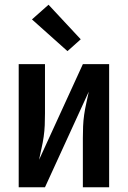

<svg xmlns="http://www.w3.org/2000/svg" viewBox="-20 -791 540 811"><path d="M59 0V-520H170V-312Q170 -287 169 -262.5Q168 -238 164.5 -213.5Q161 -189 155.5 -165Q150 -141 145 -116L330 -520H441V0H330V-208Q330 -233 331 -257.5Q332 -282 335.5 -306.5Q339 -331 344.5 -355Q350 -379 355 -404L170 0ZM265 -575 115 -709 185 -771 321 -625Z"/></svg>

Font: Zed Mono
Style: Bold
Weight: 700
Monospace: yes
Designer: Belleve Invis
Foundry: Belleve Invis
Version: Version 1.0.0; ttfautohint (v1.8.4)